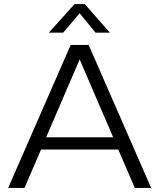

<svg xmlns="http://www.w3.org/2000/svg" viewBox="-20 -920 780 940"><path d="M414 -700H326L20 0H100L181 -188H559L640 0H720ZM395 -900H345L219 -760H289L370 -855L448 -760H518ZM206 -248 370 -629 534 -248Z"/></svg>

Font: Gully Light
Style: Regular
Weight: 300
Designer: jaikishan Patel
Foundry: MagicType
Version: Version 1.000;Glyphs 3.2 (3242)